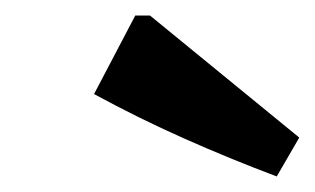

<svg xmlns="http://www.w3.org/2000/svg" viewBox="-20 -775 405 247"><path d="M336 -548Q275 -571 216.5 -597Q158 -623 101 -654L154 -755H173L365 -598Z"/></svg>

Font: Piazzolla
Style: Bold Italic
Weight: 700
Italic angle: -11.3°
Designer: Juan Pablo del Peral
Foundry: Huerta Tipografica
Version: Version 1.330